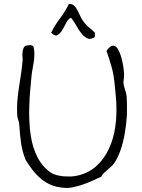

<svg xmlns="http://www.w3.org/2000/svg" viewBox="-20 -896 712 962"><path d="M614.3 -415Q616.2 -388.7 616.2 -360.4V-324.2Q613.3 -275.4 605.5 -229.5Q597.7 -183.6 584 -144Q570.3 -104.5 552.7 -79.1Q544.9 -68.4 535.6 -60.1Q526.4 -51.8 517.1 -43.9Q507.8 -36.1 499.5 -28.3Q491.2 -20.5 487.3 -10.7Q465.8 -1 443.4 9.3Q420.9 19.5 397.5 27.8Q374 36.1 350.6 41Q333 45.9 314.5 45.9Q308.6 45.9 301.8 44.9Q264.6 43 236.3 30.8Q208 18.6 185.1 -0.5Q162.1 -19.5 143.6 -43.9Q125 -68.4 108.4 -94.7Q90.8 -138.7 85 -183.1Q79.1 -227.5 76.2 -274.4Q75.2 -285.2 71.3 -295.4Q67.4 -305.7 66.4 -317.4Q65.4 -334 65.4 -350.6Q65.4 -368.2 66.4 -384.8Q69.3 -418.9 74.2 -452.6Q79.1 -486.3 84.5 -520Q89.8 -553.7 92.8 -587.9Q93.8 -592.8 93.8 -597.7Q93.8 -603.5 92.8 -608.4Q91.8 -615.2 91.8 -622.1Q91.8 -626 92.8 -628.9Q92.8 -638.7 95.2 -647.9Q97.7 -657.2 105.5 -666Q116.2 -668.9 128.9 -669.9H129.9Q140.6 -669.9 147.5 -663.1Q152.3 -645.5 152.3 -627.9Q152.3 -609.4 149.9 -590.8Q147.5 -572.3 143.6 -552.7Q139.6 -533.2 137.7 -512.7Q134.8 -478.5 131.3 -442.9Q127.9 -407.2 127 -370.1Q126 -351.6 126 -333Q126 -313.5 127 -293.9Q127.9 -254.9 134.8 -212.9Q143.6 -154.3 169.4 -105.5Q195.3 -56.6 236.3 -30.3Q246.1 -23.4 262.2 -19Q278.3 -14.6 296.9 -12.7Q309.6 -11.7 322.3 -11.7H335Q353.5 -12.7 370.1 -16.6Q424.8 -29.3 463.4 -64.5Q502 -99.6 525.4 -149.9Q548.8 -200.2 557.6 -260.7Q563.5 -302.7 563.5 -346.7Q563.5 -366.2 562.5 -385.7Q560.5 -411.1 558.1 -438Q555.7 -464.8 552.7 -490.2Q547.9 -531.2 536.6 -569.3Q525.4 -607.4 513.7 -640.6Q526.4 -660.2 538.1 -665Q543 -667 547.9 -667Q553.7 -667 559.6 -663.1Q568.4 -656.2 575.7 -641.1Q583 -626 588.4 -606.4Q593.8 -586.9 597.2 -565.9Q600.6 -544.9 601.6 -526.4V-518.6Q601.6 -509.8 600.6 -501Q598.6 -492.2 598.6 -485.4V-480.5Q600.6 -462.9 606.4 -447.3Q612.3 -431.6 614.3 -415ZM455.1 -710Q440.4 -701.2 428.7 -701.2Q421.9 -701.2 415 -705.1Q398.4 -713.9 384.8 -732.4Q371.1 -751 359.4 -772.5Q347.7 -793.9 335 -807.6Q321.3 -800.8 311.5 -781.2Q301.8 -761.7 291.5 -744.6Q281.2 -727.5 268.6 -720.7Q264.6 -717.8 260.7 -717.8Q251 -717.8 236.3 -732.4Q255.9 -771.5 280.8 -804.2Q305.7 -836.9 325.2 -876H330.1Q341.8 -876 349.6 -869.1Q359.4 -860.4 366.7 -847.2Q374 -834 380.4 -819.3Q386.7 -804.7 393.6 -794.9Q409.2 -771.5 425.3 -759.3Q441.4 -747.1 455.1 -732.4Z"/></svg>

Font: Crafty Girls
Style: Regular
Weight: 400
Designer: Crystal Kluge
Foundry: Font Diner, Inc DBA Tart Workshop
Version: Version 1.001